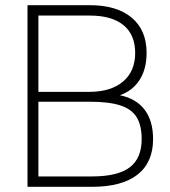

<svg xmlns="http://www.w3.org/2000/svg" viewBox="-20 -720 655 740"><path d="M570 -184Q570 -94 510 -47Q450 0 335 0H86V-700H326Q430 -700 487.5 -652Q545 -604 545 -516Q545 -454 518 -412Q491 -370 442 -353Q505 -340 537.5 -297Q570 -254 570 -184ZM326 -660H128V-366H324Q407 -366 454 -405.5Q501 -445 501 -516Q501 -586 456 -623Q411 -660 326 -660ZM526 -184Q526 -237 506.5 -268.5Q487 -300 443 -314Q399 -328 325 -328H128V-40H334Q434 -40 480 -75Q526 -110 526 -184Z"/></svg>

Font: Krub ExtraLight
Style: Regular
Weight: 275
Designer: Ekaluck Peanpanawate
Foundry: Cadson Demak Co.,Ltd.
Version: Version 1.000; ttfautohint (v1.6)